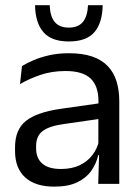

<svg xmlns="http://www.w3.org/2000/svg" viewBox="-20 -703 534 734"><path d="M355.5 0 359 -118.5 356 -131V-286.5L356.5 -315Q356.5 -374.5 326.2 -403Q296 -431.5 230.5 -431.5Q178 -431.5 134.2 -416.5Q90.5 -401.5 56.5 -381.5L64 -450.5Q83 -462 109.2 -473.2Q135.5 -484.5 169.2 -492Q203 -499.5 243.5 -499.5Q296 -499.5 332.8 -486.8Q369.5 -474 392.2 -450Q415 -426 425.5 -392Q436 -358 436 -316V0ZM187.5 10.5Q115 10.5 76.2 -24.8Q37.5 -60 37.5 -125.5V-140Q37.5 -207.5 79.2 -240.8Q121 -274 212 -287L366.5 -309L371 -250L222 -228.5Q166 -220.5 142 -201.2Q118 -182 118 -144.5V-136.5Q118 -98 141.8 -77.5Q165.5 -57 213 -57Q255 -57 285 -71.5Q315 -86 333.5 -110.5Q352 -135 358.5 -165L371 -110H355.5Q348.5 -78 329.2 -50.5Q310 -23 275.5 -6.2Q241 10.5 187.5 10.5ZM243 -544.5Q176.5 -544.5 145.8 -580.2Q115 -616 114 -683H170Q171.5 -640.5 189.2 -619Q207 -597.5 243 -597.5Q279 -597.5 296.8 -619Q314.5 -640.5 316.5 -683H372.5Q371.5 -616 341 -580.2Q310.5 -544.5 243 -544.5Z"/></svg>

Font: Anek Latin Medium
Style: Regular
Weight: 400
Version: Version 1.003